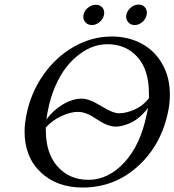

<svg xmlns="http://www.w3.org/2000/svg" viewBox="-20 -819 773 851"><path d="M636.2 -340.8Q616.7 -314.9 594.5 -297.1Q572.3 -279.3 552.2 -271.5Q532.2 -263.7 518.1 -260.7Q503.9 -257.8 492.2 -257.8Q477.1 -257.8 460.4 -263.7Q443.8 -269.5 435.5 -274.4L408.2 -291Q391.6 -301.8 381.1 -307.6Q370.6 -313.5 355.2 -318.4Q339.8 -323.2 325.2 -323.2Q292.5 -323.2 251.2 -304Q210 -284.7 183.1 -253.9V-242.2Q183.1 -139.2 235.4 -80.6Q287.6 -22 372.1 -22Q460.4 -22 532.2 -100.1Q602.1 -176.3 629.9 -310.1ZM726.1 -329.1Q696.3 -177.7 592 -82.8Q487.8 12.2 346.2 12.2Q231.9 12.2 160.4 -55.4Q88.9 -123 88.9 -236.8Q88.9 -267.6 97.2 -310.1Q116.2 -406.7 171.6 -486.3Q227.1 -565.9 307.1 -611.6Q387.2 -657.2 475.1 -657.2Q548.3 -657.2 606.7 -626.2Q665 -595.2 699 -536.1Q732.9 -477.1 732.9 -399.9Q732.9 -363.8 726.1 -329.1ZM456.1 -623Q425.8 -623 395 -612.8Q364.3 -602.5 332.8 -579.1Q301.3 -555.7 274.7 -522.2Q248 -488.8 225.8 -438.5Q203.6 -388.2 191.9 -327.1Q190.4 -321.3 189.5 -314.9Q188.5 -308.6 187.5 -301.5Q186.5 -294.4 186 -290Q214.4 -329.1 257.6 -355.5Q300.8 -381.8 344.2 -381.8Q357.4 -381.8 372.8 -376.5Q388.2 -371.1 398.2 -366Q408.2 -360.8 426.8 -350.1Q479 -316.9 507.8 -316.9Q538.6 -316.9 576.7 -333.5Q614.7 -350.1 640.1 -383.8V-404.8Q640.1 -509.8 589.1 -566.4Q538.1 -623 456.1 -623ZM350.1 -752.9Q353.5 -771.5 369.9 -784.7Q386.2 -797.9 404.8 -797.9Q421.4 -797.9 431.6 -787.8Q441.9 -777.8 441.9 -762.2Q441.9 -760.7 441.4 -757.6Q440.9 -754.4 440.9 -752.9Q437 -734.4 421.4 -721.2Q405.8 -708 387.2 -708Q370.6 -708 359.9 -718.8Q349.1 -729.5 349.1 -745.1Q349.1 -746.1 349.6 -748.8Q350.1 -751.5 350.1 -752.9ZM540 -753.9Q543.9 -772 559.8 -785.4Q575.7 -798.8 594.2 -798.8Q610.4 -798.8 620.6 -788.6Q630.9 -778.3 630.9 -763.2Q630.9 -755.9 629.9 -753.9Q627 -735.4 611.3 -721.7Q595.7 -708 577.1 -708Q560.5 -708 549.8 -718.8Q539.1 -729.5 539.1 -746.1Q539.1 -751 540 -753.9Z"/></svg>

Font: Linux Libertine G
Style: Italic
Weight: 400
Italic angle: -12°
Designer: Philipp H. Poll
Foundry: Philipp H. Poll
Version: Version 5.1.3